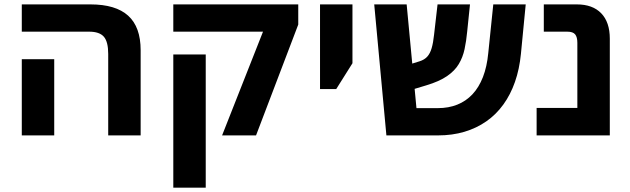

<svg xmlns="http://www.w3.org/2000/svg" viewBox="-20 -622 2896 882"><path d="M477.1 0V-374.2Q477.1 -430.4 456.9 -453.5Q436.7 -476.5 389.6 -476.5H80.1V-601.8H395.6Q511.4 -601.8 568.7 -550Q626.1 -498.1 626.1 -391.2V0ZM80.1 0V-350.1H229.1V0Z M1000.2 0 1188.2 -476.5H776.1V-601.8H1350.1V-509.2L1156.2 0ZM776.1 240V-371.8H925.1V240Z M1450.1 -213V-601.8H1599.1V-331.5L1524.6 -213Z M1755 0 1699.1 -601.8H1848.1L1893.1 -125.3H1991.6Q2040.6 -125.3 2080.6 -141.3Q2120.7 -157.3 2150.3 -188.8Q2179.9 -220.3 2198.5 -267.9Q2217 -315.5 2223 -378.6L2246 -601.8H2395L2373 -374.7Q2366.1 -304.2 2345.7 -245.9Q2325.4 -187.6 2292.1 -141.6Q2258.7 -95.5 2213.8 -64.4Q2169 -33.2 2113.4 -16.6Q2057.8 0 1991.6 0ZM1813 -192.2 1802.1 -307.6 1907.7 -340.5Q1929.8 -347.5 1942.9 -362Q1956 -376.6 1963 -401.1Q1970.1 -425.6 1974 -462.6L1990 -601.8H2139L2126.1 -476.7Q2122.1 -433.7 2114.1 -396.2Q2106.1 -358.8 2087.6 -327.8Q2069.2 -296.9 2033.7 -272.4Q1998.3 -248 1938.4 -230Z M2445.1 0V-126.3H2632.2V-425.3Q2632.2 -451.5 2622.2 -464Q2612.1 -476.5 2586 -476.5H2478.1V-601.8H2629.8Q2702.4 -601.8 2741.8 -561Q2781.3 -520.2 2781.3 -444.2V0Z"/></svg>

Font: Noto Sans Hebrew
Style: Regular
Weight: 400
Designer: Monotype Design Team
Foundry: Monotype Imaging Inc.
Version: Version 2.003;January 10, 2023;FontCreator 14.0.0.2877 64-bi